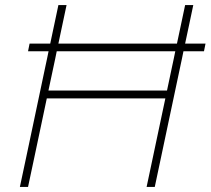

<svg xmlns="http://www.w3.org/2000/svg" viewBox="-20 -733 826 753"><path d="M58 0Q71 -60 82.8 -116.5Q94.5 -173 108.5 -238L158 -472.5Q161.5 -488 164.5 -502.8Q167.5 -517.5 170.5 -532H90L96 -562H177Q185 -600.5 193 -637.5Q201 -674.5 209 -713H241Q233 -674.5 225 -637.5Q217 -600.5 209 -562H674Q682.5 -601 690.2 -638.2Q698 -675.5 706 -713H738Q730 -675 722.2 -638Q714.5 -601 706 -562H786L780 -532H699.5Q696.5 -517.5 693.5 -502.5Q690.5 -487.5 687 -472L637.5 -238.5Q623.5 -173 611.8 -117Q600 -61 587 0H555Q568 -61 579.8 -117Q591.5 -173 605.5 -238.5L628.5 -347H163.5L140.5 -238Q126.5 -173 114.8 -116.5Q103 -60 90 0ZM190 -472 170 -378H635L655 -472.5Q658.5 -488 661.5 -502.8Q664.5 -517.5 667.5 -532H202.5Q199.5 -517.5 196.5 -502.5Q193.5 -487.5 190 -472Z"/></svg>

Font: Commissioner Thin
Style: Italic
Weight: 100
Italic angle: -12°
Designer: Kostas Bartsokas
Foundry: Kostas Bartsokas
Version: Version 1.000; ttfautohint (v1.8.3)